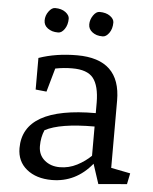

<svg xmlns="http://www.w3.org/2000/svg" viewBox="-53 -782 668 837"><g transform="rotate(5 281.0 -363.0)"><path d="M370.6 -237.8Q219.2 -237.8 154.3 -202.6Q140.6 -170.9 140.6 -132.3Q140.6 -93.8 167.5 -70.8Q194.3 -47.9 234.4 -47.9Q274.4 -47.9 310.1 -66.4Q345.7 -85 370.6 -109.9ZM52.7 -115.7Q52.7 -296.4 370.6 -296.4V-342.8Q370.1 -416 343.8 -449.2Q317.4 -482.4 251 -481.9Q214.4 -481.9 177.7 -474.6L148.4 -371.1L100.6 -376V-514.2Q175.8 -540.5 268.1 -540.5Q458.5 -540.5 458.5 -358.9V-64.5L543 -47.9L533.2 0L408.7 10.7L380.4 -75.7Q309.6 10.7 204.6 10.7Q136.7 10.7 94.7 -23.4Q52.7 -57.6 52.7 -115.7ZM349.1 -737.3Q377.4 -737.3 395 -724.6Q412.6 -711.9 412.6 -696.3Q412.6 -668.9 399.4 -650.4Q386.2 -632.3 371.6 -632.3Q356.4 -632.3 345.2 -635.7Q334 -639.6 326.2 -645.5Q308.6 -658.7 308.6 -679.2Q308.6 -700.2 321.3 -718.8Q334 -737.3 349.1 -737.3ZM154.3 -737.3Q182.6 -737.3 200.2 -724.1Q217.3 -710.9 217.3 -696.3Q217.3 -669.4 204.6 -650.9Q191.9 -632.3 176.8 -632.3Q161.6 -632.3 150.4 -635.7Q139.2 -639.6 130.9 -645.5Q113.3 -658.2 113.3 -679.7Q113.3 -701.2 126.5 -719.2Q139.6 -737.3 154.3 -737.3Z"/></g></svg>

Font: NoticiaText-Regular
Style: Regular
Weight: 400
Designer: JM Sole
Foundry: JM Sole
Version: Version 1.003